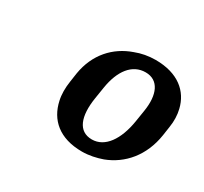

<svg xmlns="http://www.w3.org/2000/svg" viewBox="-90 -846 674 634"><g transform="rotate(30 246.5 -529.0)"><path d="M132 -518C128 -492 128 -467 133 -445C147 -381 194 -337 281 -337C308 -337 334 -343 357 -351C423 -376 473 -433 486 -518L491 -552C495 -576 494 -600 489 -620C475 -679 427 -721 341 -721C314 -721 288 -716 265 -707C199 -684 150 -631 137 -552ZM231 -512 238 -556C249 -625 282 -669 333 -669C383 -669 403 -623 392 -556L385 -512C373 -438 339 -388 289 -388C237 -388 219 -437 231 -512Z"/></g></svg>

Font: Aerodynamic
Style: BdObl
Weight: 500
Designer: Google
Version: Version 2.000980; 2014